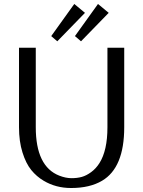

<svg xmlns="http://www.w3.org/2000/svg" viewBox="-20 -942 725 972"><path d="M76.2 0ZM530.3 -732.9ZM476.1 -921.9 530.3 -877 390.1 -732.9 359.4 -759.3ZM356 -921.9 410.2 -877 270 -732.9 239.3 -759.3ZM523.9 -700.2H608.9V-297.9Q608.9 -92.8 496.6 -26.9Q434.6 9.8 339.8 9.8Q262.7 9.8 201.2 -26.9Q165 -48.3 138.2 -81.3Q111.3 -114.3 93.8 -170.2Q76.2 -226.1 76.2 -297.9V-700.2H161.1V-297.9Q161.1 -99.1 280.3 -52.7Q313 -40 342 -40Q371.1 -40 394 -46.4Q417 -52.7 441.4 -70.6Q465.8 -88.4 483.4 -116.2Q523.9 -180.2 523.9 -297.9Z"/></svg>

Font: Pfennig
Style: Medium
Weight: 500
Version: Version 20120410 ; ttfautohint (v0.8)